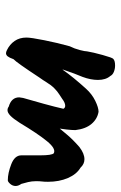

<svg xmlns="http://www.w3.org/2000/svg" viewBox="98 -531 403 639"><g transform="rotate(90 299.5 -211.5)"><path d="M599 -62Q599 -52 592 -44Q585 -36 580 -36Q556 -36 526.5 -47.5Q497 -59 497 -81V-143Q497 -183 490 -189Q475 -197 450 -166.5Q425 -136 389 -76Q375 -54 365 -44.5Q355 -35 347 -35Q340 -35 335 -39Q304 -48 304 -74Q304 -77 306 -87Q315 -118 325.5 -156Q336 -194 342 -221Q339 -227 332 -227Q322 -227 309 -217Q305 -214 294.5 -207.5Q284 -201 273.5 -190.5Q263 -180 252 -162Q248 -155 238 -141Q188 -65 177 -55Q172 -41 167.5 -35.5Q163 -30 157 -30Q153 -30 147 -33Q128 -42 116.5 -58.5Q105 -75 105 -98Q105 -113 114 -158Q123 -203 134 -242Q142 -258 146.5 -275.5Q151 -293 151 -300Q154 -319 163 -351.5Q172 -384 176 -387Q182 -393 198 -393Q209 -393 219 -389Q229 -385 233 -377Q246 -362 246 -336Q246 -312 236 -285Q226 -262 211 -218Q211 -218 213 -220Q237 -254 275 -296Q293 -316 315.5 -327Q338 -338 352 -338Q376 -334 392.5 -314.5Q409 -295 413 -261Q413 -249 411 -231.5Q409 -214 408 -209Q412 -214 428.5 -233.5Q445 -253 469 -274Q491 -291 510 -291Q526 -291 538 -278Q560 -265 572.5 -236Q585 -207 585 -170Q585 -157 584 -150Q583 -143 583 -130Q583 -116 586 -103.5Q589 -91 592 -81Q599 -71 599 -62Z"/></g></svg>

Font: Caveat
Style: Bold
Weight: 700
Designer: Pablo Impallari
Foundry: Pablo Impallari
Version: Version 1.500; ttfautohint (v1.6)